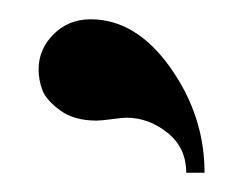

<svg xmlns="http://www.w3.org/2000/svg" viewBox="-20 -742 252 199"><path d="M173 -563Q173 -589 153.5 -604.5Q134 -620 111 -620Q107 -620 96 -618.5Q85 -617 80 -617Q57 -617 42.5 -627.5Q28 -638 24 -648.5Q20 -659 20 -670Q20 -691 35.5 -706.5Q51 -722 74 -722Q121 -722 156.5 -672Q192 -622 192 -563Z"/></svg>

Font: kawoszeh
Style: Medium
Weight: 500
Version: Version 000.030